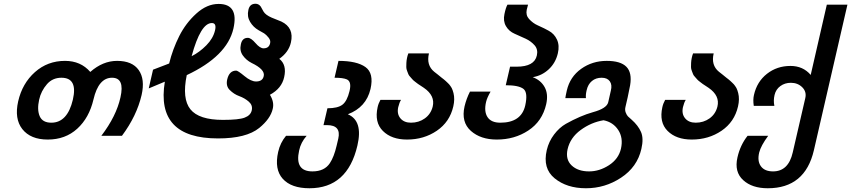

<svg xmlns="http://www.w3.org/2000/svg" viewBox="-20 -745 4544 1025"><path d="M605 -420Q686 -420 720.5 -371Q755 -322 736 -238Q710 -126 631 -20H521Q601 -125 623 -225Q647 -330 578 -330Q506 -330 479 -214Q456 -116 392.5 -58Q329 0 235 0Q143 0 99 -56Q56 -111 77 -204Q99 -300 166.5 -360Q234 -420 327 -420Q411 -420 462 -361Q529 -420 605 -420ZM189 -213Q177 -159 192 -124.5Q207 -90 254 -90Q340 -90 369 -213Q396 -330 308 -330Q261 -330 231 -296Q199 -259 189 -213Z M977 -344Q951 -218 996.5 -161.5Q1042 -105 1170 -105Q1255 -105 1286 -117Q1318 -129 1324 -156Q1330 -183 1308.5 -202Q1287 -221 1257 -232Q1229 -242 1206 -265Q1185 -286 1193 -321Q1204 -368 1241 -368Q1250 -368 1285 -339Q1320 -310 1347 -310Q1382 -310 1388 -339Q1396 -374 1323 -409Q1294 -424 1276 -449.5Q1258 -475 1266 -509Q1273 -543 1303 -543Q1320 -543 1344 -515Q1368 -487 1387 -487Q1416 -487 1422 -514Q1426 -529 1413.5 -544.5Q1401 -560 1390 -567Q1379 -574 1360 -584Q1332 -600 1315 -628.5Q1298 -657 1306 -692Q1313 -725 1344 -725Q1361 -725 1372 -710L1387 -683Q1398 -665 1430 -651L1482 -630Q1551 -597 1533 -518Q1521 -466 1471 -431Q1512 -399 1497 -333Q1484 -273 1421 -239Q1445 -200 1436 -164Q1424 -111 1364 -62Q1295 -6 1144 -6Q810 -6 860 -309L774 -273L797 -373L883 -406Q902 -483 937 -552.5Q972 -622 1028.5 -673Q1085 -724 1147 -724Q1256 -724 1226 -592Q1192 -445 977 -344ZM1003 -445Q1045 -466 1081.5 -503Q1118 -540 1128 -583Q1137 -622 1111 -622Q1051 -622 1003 -445Z M1632 260Q1535 260 1489.5 209.5Q1444 159 1465 66Q1476 17 1507 -20H1617Q1586 15 1577 58Q1552 170 1648 170Q1712 170 1741 126Q1763 93 1777 33L1786 -5Q1802 -77 1726 -77H1707L1728 -167Q1783 -167 1808 -186Q1833 -205 1846 -259Q1858 -309 1832 -321Q1812 -330 1766 -330L1787 -420Q1885 -420 1931 -387Q1977 -354 1958 -270Q1935 -172 1837 -135Q1919 -100 1888 32Q1835 260 1632 260Z M2174 -90Q2216 -90 2248 -113Q2280 -136 2290 -176Q2304 -234 2243 -276Q2242 -277 2228 -286Q2214 -295 2212 -296.5Q2210 -298 2197.5 -307.5Q2185 -317 2182.5 -320.5Q2180 -324 2171 -333.5Q2162 -343 2160 -349Q2158 -355 2153.5 -366Q2149 -377 2149 -387Q2149 -397 2149.5 -409.5Q2150 -422 2153 -436Q2155 -447 2160 -460H2270Q2255 -397 2298 -362Q2303 -358 2316.5 -347.5Q2330 -337 2338 -330Q2341 -328 2349 -321.5Q2357 -315 2359.5 -312.5Q2362 -310 2368.5 -304Q2375 -298 2377.5 -295Q2380 -292 2384.5 -286Q2389 -280 2391.5 -275Q2394 -270 2396.5 -263Q2399 -256 2401 -248Q2409 -216 2400 -177Q2381 -94 2312 -47Q2243 0 2153 0Q2070 0 2024 -46Q1978 -92 1996 -173Q2000 -192 2011 -212H2121Q2112 -198 2106 -173Q2098 -137 2117.5 -113.5Q2137 -90 2174 -90Z M2824 -333Q2867 -317 2887.5 -280Q2908 -243 2896 -189Q2875 -97 2800 -48Q2727 0 2632 0Q2546 0 2494 -46Q2441 -93 2460 -177Q2470 -219 2489 -256H2599Q2580 -223 2575 -201Q2563 -150 2582.5 -120Q2602 -90 2651 -90Q2763 -90 2784 -182Q2799 -250 2775 -270Q2750 -290 2680 -290L2703 -389H2738Q2833 -389 2846 -449Q2853 -480 2835 -502Q2815 -525 2787 -538L2727 -565Q2697 -578 2681 -605.5Q2665 -633 2673 -670Q2680 -704 2689 -720H2799Q2798 -717 2792 -693Q2786 -664 2804 -644Q2825 -621 2850 -610Q2890 -592 2909 -581Q2939 -565 2953.5 -533.5Q2968 -502 2958 -460Q2946 -409 2909.5 -375Q2873 -341 2824 -333Z M3006 -262Q3023 -335 3082.5 -377.5Q3142 -420 3219 -420Q3293 -420 3324 -388.5Q3355 -357 3344 -290Q3336 -249 3331 -226L3319 -174Q3315 -158 3320.5 -144Q3326 -130 3332.5 -123.5Q3339 -117 3352 -106Q3387 -75 3402 -40.5Q3417 -6 3404 50Q3382 147 3295 204Q3210 260 3108 260Q3006 260 2941 207Q2876 154 2899 56Q2910 10 2938 -27Q2966 -64 3001 -84Q3078 -127 3145 -146Q3219 -166 3227 -199L3241 -261Q3249 -292 3235.5 -311Q3222 -330 3192 -330Q3161 -330 3140 -312.5Q3119 -295 3112 -264Q3106 -240 3108 -221H2998Q2999 -231 3006 -262ZM3010 52Q2998 106 3031.5 138Q3065 170 3125 170Q3180 170 3231 137Q3282 104 3295 49Q3308 -9 3280.5 -51Q3253 -93 3202 -103Q3136 -92 3080 -51Q3024 -10 3010 52Z M3694 -90Q3736 -90 3768 -113Q3800 -136 3810 -176Q3824 -234 3763 -276Q3762 -277 3748 -286Q3734 -295 3732 -296.5Q3730 -298 3717.5 -307.5Q3705 -317 3702.5 -320.5Q3700 -324 3691 -333.5Q3682 -343 3680 -349Q3678 -355 3673.5 -366Q3669 -377 3669 -387Q3669 -397 3669.5 -409.5Q3670 -422 3673 -436Q3675 -447 3680 -460H3790Q3775 -397 3818 -362Q3823 -358 3836.5 -347.5Q3850 -337 3858 -330Q3861 -328 3869 -321.5Q3877 -315 3879.5 -312.5Q3882 -310 3888.5 -304Q3895 -298 3897.5 -295Q3900 -292 3904.5 -286Q3909 -280 3911.5 -275Q3914 -270 3916.5 -263Q3919 -256 3921 -248Q3929 -216 3920 -177Q3901 -94 3832 -47Q3763 0 3673 0Q3590 0 3544 -46Q3498 -92 3516 -173Q3520 -192 3531 -212H3641Q3632 -198 3626 -173Q3618 -137 3637.5 -113.5Q3657 -90 3694 -90Z M4005 -238Q4021 -309 4074.5 -351Q4128 -393 4200 -393Q4267 -393 4308 -345L4394 -720H4504L4325 57Q4278 260 4079 260Q3995 260 3948 217Q3899 173 3917 95Q3932 29 3971 -20H4081Q4042 33 4033 69Q4022 115 4042 142.5Q4062 170 4107 170Q4189 170 4212 69L4279 -221Q4287 -255 4263 -279Q4239 -303 4202 -303Q4170 -303 4146 -285.5Q4122 -268 4115 -238Q4108 -208 4114 -180H4004Q3999 -213 4005 -238Z"/></svg>

Font: Miedinger
Style: Bold-Italic
Weight: 700
Italic angle: -13°
Version: Version 001.000